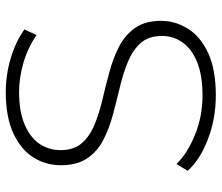

<svg xmlns="http://www.w3.org/2000/svg" viewBox="-70 -674 750 649"><g transform="rotate(-90 304.5 -350.0)"><path d="M306 5Q228 5 158.5 -21.5Q89 -48 51 -90L74 -128Q110 -91 172.5 -65.5Q235 -40 305 -40Q375 -40 419.5 -58.5Q464 -77 485.5 -108Q507 -139 507 -177Q507 -222 483 -249Q459 -276 420 -292Q381 -308 335 -319Q289 -330 242 -342.5Q195 -355 156 -375Q117 -395 93.5 -429.5Q70 -464 70 -519Q70 -569 96 -611Q122 -653 177 -679Q232 -705 318 -705Q376 -705 432.5 -688Q489 -671 529 -642L510 -601Q466 -631 415.5 -645.5Q365 -660 318 -660Q251 -660 207 -641Q163 -622 142 -590.5Q121 -559 121 -520Q121 -475 144.5 -448Q168 -421 207 -405Q246 -389 293 -378Q340 -367 386 -354.5Q432 -342 471 -322Q510 -302 534 -268Q558 -234 558 -180Q558 -131 531 -88.5Q504 -46 448.5 -20.5Q393 5 306 5Z"/></g></svg>

Font: Montserrat Z Light
Style: Regular
Weight: 300
Designer: Julieta Ulanovsky
Foundry: Julieta Ulanovsky
Version: Version 8.000